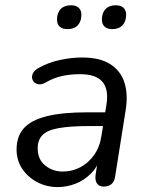

<svg xmlns="http://www.w3.org/2000/svg" viewBox="-20 -719 579 747"><path d="M204.2 8.9Q161.9 8.9 125.4 -10Q89 -28.9 66.7 -61.8Q44.5 -94.8 44.5 -137.3Q44.5 -188.8 73.2 -220.5Q102 -252.2 163 -267.1Q224 -282 319.5 -282H400L391.7 -228.6H330.8Q253.8 -228.6 209.2 -220.7Q164.7 -212.9 145.7 -193.9Q126.7 -174.9 126.7 -142.1Q126.7 -98.1 156.1 -74.9Q185.4 -51.6 224.2 -51.6Q260.4 -51.6 292 -68Q323.5 -84.4 345.8 -115.5Q368 -146.6 374.6 -190.1L394.1 -311.7Q403.7 -369.8 379.1 -400.1Q354.5 -430.4 291.1 -430.4Q254.3 -430.4 221 -423.2Q187.6 -415.9 155.1 -396.6Q141.9 -389.7 130.9 -391.1Q119.9 -392.5 112.8 -399.5Q105.7 -406.6 104.7 -416.6Q103.7 -426.6 109.7 -436.9Q115.8 -447.2 130.9 -455Q169.2 -476.2 213.3 -485.7Q257.5 -495.3 299.6 -495.3Q368 -495.3 408.5 -469.7Q449 -444.2 464 -398.2Q478.9 -352.1 468.9 -290.3L428.1 -33.3Q425.7 -13.5 414.3 -3.3Q402.9 6.9 383.9 6.9Q365.9 6.9 357.5 -5Q349 -16.9 351.9 -38.7L364.5 -119.8L373.1 -110.4Q359.7 -69.8 333.1 -43.2Q306.5 -16.7 272.9 -3.9Q239.3 8.9 204.2 8.9ZM416.7 -605.7Q397.6 -605.7 387 -615.3Q376.5 -624.9 376.5 -642.6Q376.5 -669.2 390.7 -683.8Q404.9 -698.5 430.4 -698.5Q450.1 -698.5 460.4 -688.9Q470.7 -679.3 470.7 -661.6Q470.7 -635.6 456.7 -620.7Q442.7 -605.7 416.7 -605.7ZM242.6 -605.7Q223 -605.7 212.4 -615.3Q201.8 -624.9 201.8 -642.6Q201.8 -669.2 216.1 -683.8Q230.3 -698.5 255.8 -698.5Q275.5 -698.5 286 -688.9Q296.6 -679.3 296.6 -661.6Q296.6 -635.6 282.6 -620.7Q268.6 -605.7 242.6 -605.7Z"/></svg>

Font: Nunito ExtraLight
Style: Italic
Weight: 200
Italic angle: -9°
Designer: Vernon Adams
Foundry: Vernon Adams
Version: Version 3.602